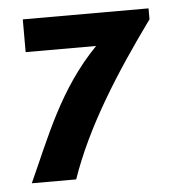

<svg xmlns="http://www.w3.org/2000/svg" viewBox="-41 -503 510 543"><g transform="rotate(-5 214.0 -232.0)"><path d="M400 -464H43V-371H243C133 -258 86 -127 28 0H154C204 -145 295 -288 400 -433Z"/></g></svg>

Font: Hussar Tani
Style: Bold
Weight: 700
Foundry: Cannot Into Space Fonts
Version: Version 0.92